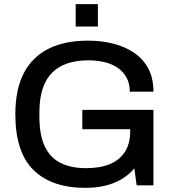

<svg xmlns="http://www.w3.org/2000/svg" viewBox="-20 -894 835 926"><path d="M392 12Q229 12 141.5 -74Q54 -160 54 -343Q54 -463 95 -541.5Q136 -620 214 -659Q292 -698 404 -698Q471 -698 528.5 -683Q586 -668 629.5 -637.5Q673 -607 696.5 -561Q720 -515 720 -452H606Q606 -491 590.5 -519.5Q575 -548 547.5 -567Q520 -586 483.5 -594.5Q447 -603 406 -603Q349 -603 304.5 -588Q260 -573 230 -542Q200 -511 185 -464Q170 -417 170 -353V-332Q170 -244 195.5 -189Q221 -134 271.5 -108.5Q322 -83 395 -83Q464 -83 511 -103Q558 -123 583 -162.5Q608 -202 608 -261V-271H377V-364H720V0H639L628 -82Q600 -49 564 -28.5Q528 -8 485.5 2Q443 12 392 12ZM345 -766V-874H452V-766Z"/></svg>

Font: Archivo SemiBold Medium
Style: Regular
Weight: 500
Version: Version 2.001